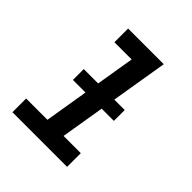

<svg xmlns="http://www.w3.org/2000/svg" viewBox="-200 -868 1001 1001"><g transform="rotate(45 300.0 -367.5)"><path d="M52 0V-101H209L297 -634H170V-735H433L328 -101H455V0ZM156 -342V-422H458V-342Z"/></g></svg>

Font: Iosevka Slab Extended Oblique
Style: Bold
Weight: 700
Width: 7
Italic angle: -9°
Monospace: yes
Designer: Belleve Invis
Foundry: Belleve Invis
Version: Version 11.1.1; ttfautohint (v1.8.3)